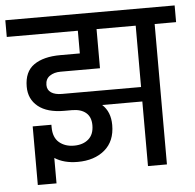

<svg xmlns="http://www.w3.org/2000/svg" viewBox="-59 -680 778 767"><g transform="rotate(-5 329.5 -296.5)"><path d="M669 -563H583V0H507V-259H346Q379 -229 379 -176Q379 -111 337.5 -76Q296 -41 229 -41Q174 -41 137 -65V37H62V-198H137V-188Q137 -147 160.5 -127Q184 -107 220 -107Q256 -107 278 -126Q300 -145 300 -182Q300 -215 280 -232Q260 -249 224 -249H193Q125 -249 88.5 -278.5Q52 -308 52 -358Q52 -418 90.5 -445Q129 -472 197 -472H275V-563H-10V-630H669ZM507 -563H350V-406H192Q166 -406 148.5 -394Q131 -382 131 -358Q131 -338 146.5 -327.5Q162 -317 190 -317H507Z"/></g></svg>

Font: Pragati Narrow
Style: Regular
Weight: 400
Designer: Hector Gatti, Marcela Romero, Pablo Cosgaya and Nicolas Silva
Foundry: Omnibus-Type
Version: Version 1.010; ttfautohint (v1.3)